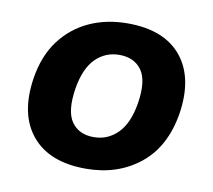

<svg xmlns="http://www.w3.org/2000/svg" viewBox="-64 -590 749 674"><g transform="rotate(10 310.0 -253.0)"><path d="M282 11Q152 11 89.5 -64Q27 -139 47 -270Q60 -352 101 -406.5Q142 -461 203 -489Q264 -517 340 -517Q470 -517 531.5 -442Q593 -367 573 -237Q553 -115 474 -52Q395 11 282 11ZM290 -103Q340 -103 375.5 -138.5Q411 -174 423 -247Q436 -329 409.5 -366Q383 -403 330 -403Q280 -403 245 -368Q210 -333 198 -260Q185 -178 211 -140.5Q237 -103 290 -103Z"/></g></svg>

Font: Mulish ExtraBold
Style: Italic
Weight: 800
Italic angle: -9°
Designer: Vernon Adams
Foundry: Vernon Adams
Version: Version 3.603; ttfautohint (v1.8.3)